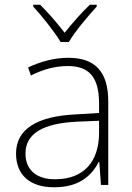

<svg xmlns="http://www.w3.org/2000/svg" viewBox="-20 -784 561 814"><path d="M237 -606H272C296 -648 353 -716 390 -756V-764H361C324 -729 284 -683 254 -645C225 -683 186 -729 150 -764H121V-756C158 -716 212 -648 237 -606ZM269 -539C208 -539 150 -522 99 -498L111 -464C166 -491 214 -504 268 -504C356 -504 400 -459 400 -345V-305L300 -299C139 -291 48 -238 48 -133C48 -44 105 10 209 10C314 10 367 -37 399 -98H401L408 0H439V-353C439 -482 382 -539 269 -539ZM304 -268 400 -272V-219C399 -101 338 -24 213 -24C134 -24 88 -64 88 -133C88 -221 168 -261 304 -268Z"/></svg>

Font: Noto Sans Sinhala UI ExtraLight
Style: Regular
Weight: 200
Designer: Jelle Bosma - Monotype Design Team
Foundry: Monotype Imaging Inc.
Version: Version 2.006